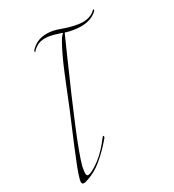

<svg xmlns="http://www.w3.org/2000/svg" viewBox="-144 -642 666 736"><g transform="rotate(-30 189.0 -274.0)"><path d="M13 10Q4 10 4 0Q4 -8 12 -32Q20 -56 33 -87Q53 -137 79.5 -199Q106 -261 129 -319Q132 -327 141 -349Q150 -371 161.5 -399Q173 -427 186 -454.5Q199 -482 210.5 -502.5Q222 -523 231 -529Q224 -533 217 -534Q183 -546 160 -546Q139 -546 125 -538Q111 -530 102 -519Q101 -517 100.5 -520Q100 -523 101 -525Q112 -539 130.5 -548.5Q149 -558 175 -558Q187 -558 200.5 -555.5Q214 -553 230 -547Q284 -527 319 -527Q354 -527 375 -549Q377 -551 377.5 -547.5Q378 -544 376 -542Q363 -529 344.5 -522.5Q326 -516 303 -516Q273 -516 237 -527L236 -525Q233 -518 222 -493.5Q211 -469 196.5 -436Q182 -403 167 -368.5Q152 -334 140 -307Q117 -253 96 -203Q75 -153 60 -112.5Q45 -72 39 -49Q38 -42 36.5 -34.5Q35 -27 35 -21Q35 -9 42 -9Q50 -9 61.5 -15Q73 -21 83 -28Q93 -35 96 -37Q114 -51 130 -68Q146 -85 160 -104Q164 -110 167 -110Q169 -110 169 -107Q169 -103 165 -99Q137 -65 100.5 -34Q64 -3 20 9Q17 10 13 10Z"/></g></svg>

Font: Explora
Style: Regular
Weight: 400
Designer: Robert E. Leuschke
Foundry: Robert E. Leuschke
Version: Version 1.010